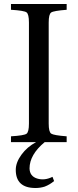

<svg xmlns="http://www.w3.org/2000/svg" viewBox="-20 -712 389 962"><path d="M35 0V-29Q101 -33 113 -42Q125 -51 125 -93V-599Q125 -641 113 -650Q101 -659 35 -663V-692H314V-663Q249 -658 236.5 -649.5Q224 -641 224 -599V-93Q224 -51 236.5 -42.5Q249 -34 314 -29V0H204Q128 63 128 132Q129 171 166 182.5Q203 194 243 174L251 195Q230 213 204 223Q182 230 158 230Q59 230 59 139Q59 102 87.5 63Q116 24 161 0Z"/></svg>

Font: Linguistics Pro
Style: Regular
Weight: 400
Designer: Stefan Peev, Context Ltd
Foundry: Stefan Peev, Context Ltd
Version: Version 001.000